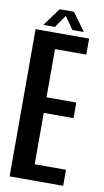

<svg xmlns="http://www.w3.org/2000/svg" viewBox="-89 -824 469 867"><g transform="rotate(10 145.5 -391.0)"><path d="M20.5 0V-675H266V-601.5H122.5V-380.5H259V-309H122.5V-73.5H266V0ZM51.5 -700 112 -782.5H177.5L237.5 -700H184.5L144.5 -757.5L104.5 -700Z"/></g></svg>

Font: Anybody Condensed Medium
Style: Regular
Weight: 500
Width: 3
Designer: Tyler Finck
Foundry: Etcetera Type Company
Version: Version 1.010; ttfautohint (v1.8.3) -l 8 -r 50 -G 200 -x 14 